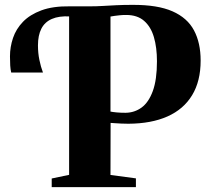

<svg xmlns="http://www.w3.org/2000/svg" viewBox="-20 -769 865 789"><path d="M192.5 0V-35.5L264 -50.5V-710.5L256.5 -726.5L264 -743H352.5Q376.5 -743 401.8 -744.5Q427 -746 457 -747.5Q487 -749 524.5 -749Q627.5 -749.5 688.8 -722.5Q750 -695.5 777.2 -644.2Q804.5 -593 804.5 -520Q804.5 -435.5 769.5 -377.8Q734.5 -320 668.2 -290.5Q602 -261 507.5 -260.5Q494 -260.5 478.5 -261.2Q463 -262 451 -262.8Q439 -263.5 434.5 -264L434 -50L538.5 -36V0ZM496 -305.5Q533 -306 562 -327.2Q591 -348.5 608 -395Q625 -441.5 625 -517Q625 -573.5 612.5 -616.2Q600 -659 572.2 -683.2Q544.5 -707.5 498.5 -707.5Q483 -707.5 471.5 -706.2Q460 -705 451.2 -703.8Q442.5 -702.5 434 -701V-310.5Q443.5 -308.5 459.8 -307Q476 -305.5 496 -305.5ZM26 -471Q23 -483.5 22 -499.8Q21 -516 21 -537.5Q21 -576 33.5 -613Q46 -650 74.5 -679.5Q103 -709 150.2 -726.5Q197.5 -744 267 -743L272 -722.5L267 -701.5Q222.5 -704 193.2 -691.2Q164 -678.5 150 -651.2Q136 -624 136 -582.5Q136 -551 141.8 -523Q147.5 -495 156.5 -471Z"/></svg>

Font: Merriweather 96pt ExtraBold
Style: Regular
Weight: 800
Version: Version 2.100